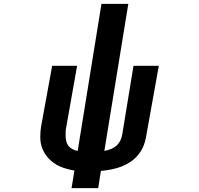

<svg xmlns="http://www.w3.org/2000/svg" viewBox="-20 -861 1040 1001"><path d="M368 28Q279 14 234.5 -34Q190 -82 190 -145Q190 -160 191 -174.5Q192 -189 194 -200L252 -518H382L325 -196Q323 -190 322.5 -179Q322 -168 322 -155Q322 -118 337.5 -99.5Q353 -81 385 -74L509 -841H649L524 -74Q569 -83 590 -104Q611 -125 617 -158L676 -518H808L741 -145Q733 -101 712.5 -70Q692 -39 661.5 -18Q631 3 591.5 14.5Q552 26 506 30L492 120H353Z"/></svg>

Font: LINE Seed JP_TTF Bold
Style: Regular
Weight: 700
Designer: LINE & Fontrix & Fontworks
Version: Version 1.009